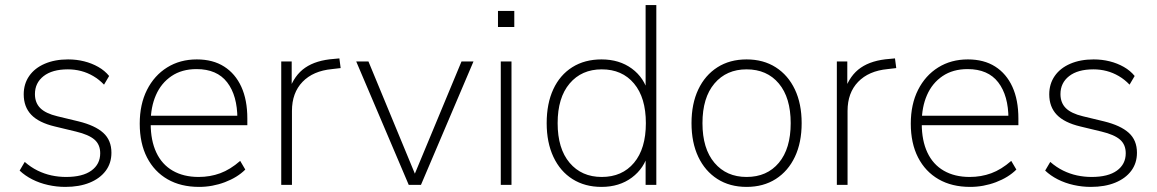

<svg xmlns="http://www.w3.org/2000/svg" viewBox="-20 -725 4537 753"><path d="M236 8Q202 8 168.5 0.5Q135 -7 106.5 -21.5Q78 -36 57 -56L77 -90Q101 -69 127.5 -56Q154 -43 182 -37Q210 -31 239 -31Q304 -31 338.5 -56Q373 -81 373 -124Q373 -158 350.5 -177.5Q328 -197 278 -209L195 -229Q132 -244 102.5 -275Q73 -306 73 -355Q73 -396 94.5 -427Q116 -458 155.5 -475Q195 -492 247 -492Q280 -492 310 -484.5Q340 -477 365.5 -462.5Q391 -448 408 -427L388 -393Q369 -413 346 -426.5Q323 -440 298 -446.5Q273 -453 246 -453Q185 -453 151 -426.5Q117 -400 117 -356Q117 -322 138 -301Q159 -280 205 -269L288 -249Q353 -233 385 -204Q417 -175 417 -126Q417 -85 394.5 -55Q372 -25 331.5 -8.5Q291 8 236 8Z M761 8Q689 8 637 -22Q585 -52 556.5 -107.5Q528 -163 528 -240Q528 -316 556.5 -372.5Q585 -429 635.5 -460.5Q686 -492 752 -492Q815 -492 859 -464Q903 -436 926.5 -384.5Q950 -333 950 -260V-234H555V-271H928L911 -259Q911 -350 871 -402Q831 -454 751 -454Q693 -454 652.5 -426.5Q612 -399 591.5 -352Q571 -305 571 -245V-240Q571 -174 593 -127Q615 -80 657.5 -55.5Q700 -31 759 -31Q804 -31 843.5 -45.5Q883 -60 922 -94L942 -60Q911 -29 862 -10.5Q813 8 761 8Z M1083 0V-484H1124V-371H1114Q1134 -430 1177 -459.5Q1220 -489 1290 -494L1311 -496L1316 -458L1282 -454Q1208 -447 1166.5 -404Q1125 -361 1125 -290V0Z M1583 0 1377 -484H1425L1619 -15H1595L1790 -484H1837L1631 0Z M1933 -619V-682H1997V-619ZM1944 0V-484H1986V0Z M2339 8Q2274 8 2225.5 -22.5Q2177 -53 2150.5 -109.5Q2124 -166 2124 -242Q2124 -319 2150 -375Q2176 -431 2224.5 -461.5Q2273 -492 2339 -492Q2409 -492 2458 -456Q2507 -420 2523 -358H2512V-705H2554V0H2512V-126H2523Q2507 -65 2458 -28.5Q2409 8 2339 8ZM2340 -31Q2420 -31 2466.5 -86.5Q2513 -142 2513 -242Q2513 -342 2466.5 -397.5Q2420 -453 2340 -453Q2261 -453 2214 -397.5Q2167 -342 2167 -242Q2167 -142 2214 -86.5Q2261 -31 2340 -31Z M2908 8Q2842 8 2793.5 -23Q2745 -54 2718.5 -110Q2692 -166 2692 -242Q2692 -318 2718.5 -374Q2745 -430 2793.5 -461Q2842 -492 2908 -492Q2974 -492 3022.5 -461Q3071 -430 3097.5 -374Q3124 -318 3124 -242Q3124 -166 3097.5 -110Q3071 -54 3022.5 -23Q2974 8 2908 8ZM2908 -31Q2988 -31 3034.5 -86.5Q3081 -142 3081 -242Q3081 -342 3034.5 -397.5Q2988 -453 2908 -453Q2829 -453 2782 -397.5Q2735 -342 2735 -242Q2735 -142 2782 -86.5Q2829 -31 2908 -31Z M3262 0V-484H3303V-371H3293Q3313 -430 3356 -459.5Q3399 -489 3469 -494L3490 -496L3495 -458L3461 -454Q3387 -447 3345.5 -404Q3304 -361 3304 -290V0Z M3785 8Q3713 8 3661 -22Q3609 -52 3580.5 -107.5Q3552 -163 3552 -240Q3552 -316 3580.5 -372.5Q3609 -429 3659.5 -460.5Q3710 -492 3776 -492Q3839 -492 3883 -464Q3927 -436 3950.5 -384.5Q3974 -333 3974 -260V-234H3579V-271H3952L3935 -259Q3935 -350 3895 -402Q3855 -454 3775 -454Q3717 -454 3676.5 -426.5Q3636 -399 3615.5 -352Q3595 -305 3595 -245V-240Q3595 -174 3617 -127Q3639 -80 3681.5 -55.5Q3724 -31 3783 -31Q3828 -31 3867.5 -45.5Q3907 -60 3946 -94L3966 -60Q3935 -29 3886 -10.5Q3837 8 3785 8Z M4258 8Q4224 8 4190.5 0.5Q4157 -7 4128.5 -21.5Q4100 -36 4079 -56L4099 -90Q4123 -69 4149.5 -56Q4176 -43 4204 -37Q4232 -31 4261 -31Q4326 -31 4360.5 -56Q4395 -81 4395 -124Q4395 -158 4372.5 -177.5Q4350 -197 4300 -209L4217 -229Q4154 -244 4124.5 -275Q4095 -306 4095 -355Q4095 -396 4116.5 -427Q4138 -458 4177.5 -475Q4217 -492 4269 -492Q4302 -492 4332 -484.5Q4362 -477 4387.5 -462.5Q4413 -448 4430 -427L4410 -393Q4391 -413 4368 -426.5Q4345 -440 4320 -446.5Q4295 -453 4268 -453Q4207 -453 4173 -426.5Q4139 -400 4139 -356Q4139 -322 4160 -301Q4181 -280 4227 -269L4310 -249Q4375 -233 4407 -204Q4439 -175 4439 -126Q4439 -85 4416.5 -55Q4394 -25 4353.5 -8.5Q4313 8 4258 8Z"/></svg>

Font: Nunito Sans 12pt ExtraLight 12pt ExtraLight
Style: Regular
Weight: 250
Version: Version 3.101;gftools[0.9.27]